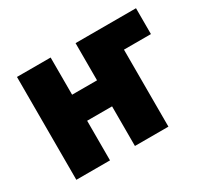

<svg xmlns="http://www.w3.org/2000/svg" viewBox="-117 -724 956 894"><g transform="rotate(-30 360.5 -276.5)"><path d="M60 0V-553H241V-353H375V-553H700V-414H555V0H375V-213H241V0Z"/></g></svg>

Font: Noto Sans SemiCondensed Black
Style: Regular
Weight: 900
Width: 4
Designer: Monotype Design Team
Foundry: Monotype Imaging Inc.
Version: Version 2.013; ttfautohint (v1.8.4.7-5d5b)